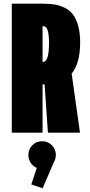

<svg xmlns="http://www.w3.org/2000/svg" viewBox="-20 -720 490 1042"><path d="M240 0 222 -262H216H211V0H44V-700H212Q248 -700 275.5 -695.8Q303 -691.5 330.5 -678.2Q358 -665 375.5 -642.2Q393 -619.5 404 -581Q415 -542.5 415 -490Q415 -377 369 -320.5L414 0ZM211 -578V-384H214Q246 -384 246 -488Q246 -578 216 -578ZM283 120.5Q283 143 272.5 160L211.5 301.5L150 281L179.5 191Q159 182.5 146.5 163.2Q134 144 134 120.5Q134 90 155.5 68.2Q177 46.5 208.5 46.5Q240 46.5 261.5 68.2Q283 90 283 120.5Z"/></svg>

Font: League Mono Condensed ExtraBold
Style: Regular
Weight: 800
Width: 1
Designer: Tyler Finck
Foundry: The League of Moveable Type / Tyler Finck
Version: Version 2.210